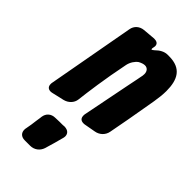

<svg xmlns="http://www.w3.org/2000/svg" viewBox="-258 -652 997 997"><g transform="rotate(45 240.5 -153.5)"><path d="M287 -536C281 -531 277 -528 274 -528C273 -528 272 -530 272 -533C272 -535 272 -538 273 -541C274 -546 275 -550 275 -553C275 -573 260 -578 243 -578L174 -572C145 -569 123 -550 118 -521L31 -42C30 -38 30 -34 30 -31C30 -12 41 -3 58 -3C62 -3 66 -4 71 -5L136 -20C164 -27 186 -49 189 -77C196 -137 210 -245 237 -378C242 -402 257 -424 273 -435C286 -442 298 -446 308 -446C327 -446 338 -431 338 -412C338 -405 337 -395 334 -384L331 -368C328 -351 324 -332 319 -309C302 -222 279 -109 267 -47C266 -43 266 -39 266 -36C266 -17 276 -7 295 -7C298 -7 302 -7 306 -8L367 -19C396 -24 419 -46 424 -75C435 -131 453 -229 473 -348C478 -379 481 -406 481 -430C481 -513 453 -568 363 -568H349C329 -567 308 -557 287 -536ZM181 271C212 271 236 252 245 224L249 210C258 179 265 157 272 128L274 121C275 116 276 112 276 108C276 91 266 74 235 74C230 75 224 75 219 75H202L172 76C141 76 121 95 117 123L116 132C113 149 111 168 108 189L102 223C101 226 101 229 101 234C101 253 113 271 142 271Z"/></g></svg>

Font: Bangerz
Style: Bold
Weight: 700
Designer: vernon adams
Foundry: Vernon Adams
Version: Version 2.10;December 28, 2023;FontCreator 13.0.0.2683 64-bi